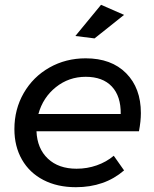

<svg xmlns="http://www.w3.org/2000/svg" viewBox="-20 -775 642 800"><path d="M567 -304Q567 -270 559 -228H132Q135 -156 179.5 -114Q224 -72 299 -72Q343 -72 383 -86Q423 -100 454 -126L497 -65Q416 5 296 5Q219 5 161 -25Q103 -55 71.5 -110Q40 -165 40 -237Q40 -320 79 -387.5Q118 -455 186 -493.5Q254 -532 337 -532Q444 -532 505.5 -470Q567 -408 567 -304ZM337 -455Q267 -455 213 -412Q159 -369 140 -300H483Q484 -374 446 -414.5Q408 -455 337 -455ZM401 -755 497 -713 374 -615 294 -625Z"/></svg>

Font: Gontserrat
Style: Italic
Weight: 400
Italic angle: -11.3°
Designer: Julieta Ulanovsky
Foundry: Julieta Ulanovsky
Version: Version 6.001